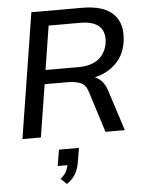

<svg xmlns="http://www.w3.org/2000/svg" viewBox="-63 -755 823 1078"><g transform="rotate(-5 348.5 -216.0)"><path d="M43 0 155 -705H443Q563 -705 617.5 -649.5Q672 -594 656 -492Q645 -420 597 -373Q549 -326 478 -310Q525 -292 546 -230L620 0H511L438 -231Q426 -271 397 -283.5Q368 -296 322 -296H194L147 0ZM206 -375H392Q463 -375 504 -406.5Q545 -438 555 -495Q564 -558 530.5 -590Q497 -622 423 -622H245ZM270 273 237 241Q259 223 268.5 206Q278 189 282 168H227L242 77H355L343 148Q337 189 321 219Q305 249 270 273Z"/></g></svg>

Font: Mulish SemiBold
Style: Italic
Weight: 600
Italic angle: -9°
Designer: Vernon Adams
Foundry: Vernon Adams
Version: Version 3.603; ttfautohint (v1.8.3)